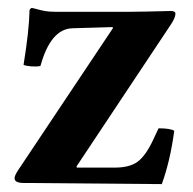

<svg xmlns="http://www.w3.org/2000/svg" viewBox="-20 -466 492 489"><path d="M61 -445.8Q66.9 -444.8 76.2 -442.1Q85.4 -439.5 95.7 -437.7Q106 -436 120.1 -436H313Q325.7 -436 350.1 -436.5Q374.5 -437 394 -437.5Q413.6 -438 415 -438Q426.8 -438 426.8 -431.2Q426.8 -421.4 416 -404.8L174.8 -42L175.8 -39.1H272Q310.1 -39.1 330.6 -54.2Q351.1 -69.3 370.1 -109.9L383.8 -139.2Q414.1 -139.2 423.8 -132.8Q413.6 -56.6 392.1 2.9L40 0Q17.1 0 17.1 -12.2Q17.1 -18.6 25.9 -32.2L268.1 -395L266.1 -397L164.1 -394Q108.9 -392.1 83 -297.9Q73.7 -295.9 60.3 -296.9Q46.9 -297.9 40 -300.8Q54.2 -388.2 55.2 -439.9Q55.2 -441.4 57.4 -443.6Q59.6 -445.8 61 -445.8Z"/></svg>

Font: Common Serif
Style: Bold
Weight: 700
Designer: Philipp H. Poll, Khaled Hosny
Foundry: Stefan Peev, Context Ltd.
Version: Version 1.026